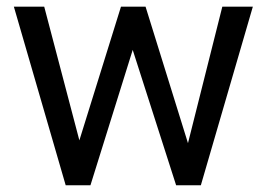

<svg xmlns="http://www.w3.org/2000/svg" viewBox="-20 -548 791 568"><path d="M536.1 -124.5 637.7 -528.3H728L574.2 0H501L372.6 -400.4L247.6 0H174.3L21 -528.3H110.8L214.8 -132.8L337.9 -528.3H410.6Z"/></svg>

Font: SteelSelectRoboto
Style: Roboto-Regular
Weight: 400
Designer: Google
Version: Version 2.137; 2017